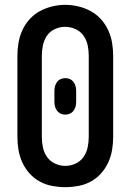

<svg xmlns="http://www.w3.org/2000/svg" viewBox="-20 -766 540 794"><path d="M250 8Q223 8 196 3Q169 -2 145 -15Q121 -28 102.5 -48.5Q84 -69 72.5 -94Q61 -119 56.5 -146Q52 -173 52 -200V-535Q52 -562 56.5 -589Q61 -616 72.5 -641Q84 -666 102.5 -686.5Q121 -707 145 -720Q169 -733 196 -739.5Q223 -746 250 -746Q277 -746 304 -739.5Q331 -733 355 -720Q379 -707 397.5 -686.5Q416 -666 427.5 -641Q439 -616 443.5 -589Q448 -562 448 -535V-200Q448 -173 443.5 -146Q439 -119 427.5 -94Q416 -69 397.5 -48.5Q379 -28 355 -15Q331 -2 304 3Q277 8 250 8ZM250 -80Q272 -80 292.5 -89.5Q313 -99 325.5 -117Q338 -135 342.5 -156.5Q347 -178 347 -200V-535Q347 -557 342.5 -579Q338 -601 325 -619Q312 -637 291.5 -646Q271 -655 249 -655Q227 -655 206.5 -645.5Q186 -636 174 -618Q162 -600 157.5 -578.5Q153 -557 153 -535V-200Q153 -178 157.5 -156.5Q162 -135 174.5 -117Q187 -99 207.5 -89.5Q228 -80 250 -80ZM250 -292Q240 -292 231 -296Q222 -300 216 -308Q210 -316 207.5 -325.5Q205 -335 205 -345V-390Q205 -400 207.5 -409.5Q210 -419 216 -427Q222 -435 231 -439Q240 -443 250 -443Q260 -443 269 -439Q278 -435 284 -427Q290 -419 292.5 -409.5Q295 -400 295 -390V-345Q295 -335 292.5 -325.5Q290 -316 284 -308Q278 -300 269 -296Q260 -292 250 -292Z"/></svg>

Font: iosevka_custom_sans_ss08 SmBd
Style: Regular
Weight: 600
Designer: Belleve Invis
Foundry: Belleve Invis
Version: Version 10.3.0; ttfautohint (v1.8.3)